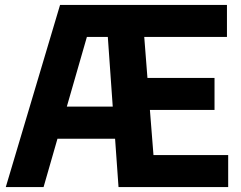

<svg xmlns="http://www.w3.org/2000/svg" viewBox="-20 -760 979 780"><path d="M603.5 -130H907V0H461.5L447.5 -196.5H213.5L157 0H3.5L224 -740H902V-610H566L579 -443.5H851.5V-313.5H589ZM251.5 -327H438L418 -610H333Z"/></svg>

Font: Encode Sans Semi Condensed
Style: Bold
Weight: 700
Width: 4
Designer: Multiple Designers
Foundry: Impallari Type
Version: Version 2.000